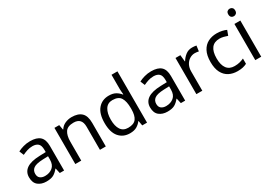

<svg xmlns="http://www.w3.org/2000/svg" viewBox="14 -1607 3459 2464"><g transform="rotate(-30 1743.0 -375.0)"><path d="M288 -545Q386 -545 433 -502Q480 -459 480 -365V0H416L399 -76H395Q360 -32 321.5 -11Q283 10 215 10Q142 10 94 -28.5Q46 -67 46 -149Q46 -229 109 -272.5Q172 -316 303 -320L394 -323V-355Q394 -422 365 -448Q336 -474 283 -474Q241 -474 203 -461.5Q165 -449 132 -433L105 -499Q140 -518 188 -531.5Q236 -545 288 -545ZM314 -259Q214 -255 175.5 -227Q137 -199 137 -148Q137 -103 164.5 -82Q192 -61 235 -61Q303 -61 348 -98.5Q393 -136 393 -214V-262Z M904 -546Q1000 -546 1049 -499.5Q1098 -453 1098 -349V0H1011V-343Q1011 -472 891 -472Q802 -472 768 -422Q734 -372 734 -278V0H646V-536H717L730 -463H735Q761 -505 807 -525.5Q853 -546 904 -546Z M1454 10Q1354 10 1294 -59.5Q1234 -129 1234 -267Q1234 -405 1294.5 -475.5Q1355 -546 1455 -546Q1517 -546 1556.5 -523Q1596 -500 1621 -467H1627Q1626 -480 1623.5 -505.5Q1621 -531 1621 -546V-760H1709V0H1638L1625 -72H1621Q1597 -38 1557 -14Q1517 10 1454 10ZM1468 -63Q1553 -63 1587.5 -109.5Q1622 -156 1622 -250V-266Q1622 -366 1589 -419.5Q1556 -473 1467 -473Q1396 -473 1360.5 -416.5Q1325 -360 1325 -265Q1325 -169 1360.5 -116Q1396 -63 1468 -63Z M2082 -545Q2180 -545 2227 -502Q2274 -459 2274 -365V0H2210L2193 -76H2189Q2154 -32 2115.5 -11Q2077 10 2009 10Q1936 10 1888 -28.5Q1840 -67 1840 -149Q1840 -229 1903 -272.5Q1966 -316 2097 -320L2188 -323V-355Q2188 -422 2159 -448Q2130 -474 2077 -474Q2035 -474 1997 -461.5Q1959 -449 1926 -433L1899 -499Q1934 -518 1982 -531.5Q2030 -545 2082 -545ZM2108 -259Q2008 -255 1969.5 -227Q1931 -199 1931 -148Q1931 -103 1958.5 -82Q1986 -61 2029 -61Q2097 -61 2142 -98.5Q2187 -136 2187 -214V-262Z M2690 -546Q2705 -546 2722.5 -544.5Q2740 -543 2753 -540L2742 -459Q2729 -462 2713.5 -464Q2698 -466 2684 -466Q2643 -466 2607 -443.5Q2571 -421 2549.5 -380.5Q2528 -340 2528 -286V0H2440V-536H2512L2522 -438H2526Q2552 -482 2593 -514Q2634 -546 2690 -546Z M3048 10Q2977 10 2921.5 -19Q2866 -48 2834.5 -109Q2803 -170 2803 -265Q2803 -364 2836 -426Q2869 -488 2925.5 -517Q2982 -546 3054 -546Q3095 -546 3133 -537.5Q3171 -529 3195 -517L3168 -444Q3144 -453 3112 -461Q3080 -469 3052 -469Q2894 -469 2894 -266Q2894 -169 2932.5 -117.5Q2971 -66 3047 -66Q3091 -66 3124.5 -75Q3158 -84 3186 -97V-19Q3159 -5 3126.5 2.5Q3094 10 3048 10Z M3358 -737Q3378 -737 3393.5 -723.5Q3409 -710 3409 -681Q3409 -653 3393.5 -639Q3378 -625 3358 -625Q3336 -625 3321 -639Q3306 -653 3306 -681Q3306 -710 3321 -723.5Q3336 -737 3358 -737ZM3401 -536V0H3313V-536Z"/></g></svg>

Font: RS Noto Sans
Style: Regular
Weight: 400
Designer: Monotype Design Team
Foundry: Monotype Imaging Inc.
Version: Version 3.10